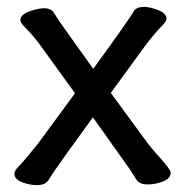

<svg xmlns="http://www.w3.org/2000/svg" viewBox="-20 -515 539 558"><path d="M87 23Q66 23 44 14.5Q22 6 22 -10Q22 -19 35 -32Q48 -45 90 -97L198 -244L96 -385Q76 -412 57.5 -430.5Q39 -449 39 -456Q39 -472 64.5 -481.5Q90 -491 108 -491Q130 -491 138.5 -475Q147 -459 251 -315Q356 -459 369 -483Q377 -495 399 -495Q416 -495 440 -485.5Q464 -476 464 -460Q464 -453 448 -437Q432 -421 407 -389L302 -245L409 -99Q420 -84 448 -53Q476 -22 476 -13Q476 4 453.5 12.5Q431 21 411 21Q385 21 377 8Q369 -5 358 -22L250 -174Q149 -35 139 -19.5Q129 -4 120 9.5Q111 23 87 23Z"/></svg>

Font: LXGW ZhenKai
Style: Regular
Weight: 400
Designer: LXGW / Fontworks Inc.
Foundry: LXGW / Fontworks Inc.
Version: Version 0.800;June 8, 2025